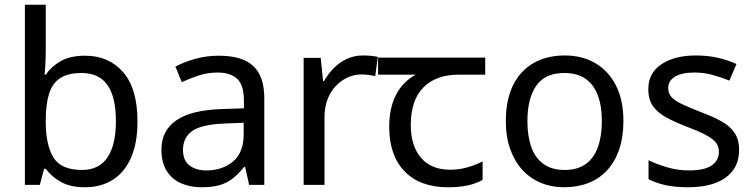

<svg xmlns="http://www.w3.org/2000/svg" viewBox="-20 -780 3183 810"><path d="M173 -575Q173 -541 171.5 -511.5Q170 -482 168 -465H173Q196 -499 236 -522Q276 -545 339 -545Q439 -545 499.5 -475.5Q560 -406 560 -268Q560 -176 532.5 -114Q505 -52 455 -21Q405 10 339 10Q276 10 236 -13Q196 -36 173 -68H166L148 0H85V-760H173ZM324 -472Q267 -472 234 -450.5Q201 -429 187 -384.5Q173 -340 173 -271V-267Q173 -168 205.5 -115.5Q238 -63 326 -63Q398 -63 433.5 -116Q469 -169 469 -269Q469 -370 433.5 -421Q398 -472 324 -472Z M903 -545Q1001 -545 1048 -502Q1095 -459 1095 -365V0H1031L1014 -76H1010Q987 -47 962.5 -27.5Q938 -8 906.5 1Q875 10 830 10Q782 10 743.5 -7Q705 -24 683 -59.5Q661 -95 661 -149Q661 -229 724 -272.5Q787 -316 918 -320L1009 -323V-355Q1009 -422 980 -448Q951 -474 898 -474Q856 -474 818 -461.5Q780 -449 747 -433L720 -499Q755 -518 803 -531.5Q851 -545 903 -545ZM929 -259Q829 -255 790.5 -227Q752 -199 752 -148Q752 -103 779.5 -82Q807 -61 850 -61Q918 -61 963 -98.5Q1008 -136 1008 -214V-262Z M1511 -546Q1526 -546 1543.5 -544.5Q1561 -543 1574 -540L1563 -459Q1550 -462 1534.5 -464Q1519 -466 1505 -466Q1474 -466 1446 -453Q1418 -440 1396 -416.5Q1374 -393 1361.5 -360Q1349 -327 1349 -286V0H1261V-536H1333L1343 -438H1347Q1364 -468 1388 -492.5Q1412 -517 1443 -531.5Q1474 -546 1511 -546Z M1870 10Q1752 10 1687 -57Q1622 -124 1622 -245Q1622 -325 1651 -380.5Q1680 -436 1734 -465H1575V-537H2027V-465H1914Q1820 -465 1766.5 -411.5Q1713 -358 1713 -252Q1713 -165 1756 -114.5Q1799 -64 1879 -64Q1916 -64 1950 -73.5Q1984 -83 2016 -99V-21Q1987 -5 1952 2.5Q1917 10 1870 10Z M2610 -269Q2610 -202 2592.5 -150.5Q2575 -99 2542.5 -63Q2510 -27 2463.5 -8.5Q2417 10 2360 10Q2307 10 2262 -8.5Q2217 -27 2184 -63Q2151 -99 2132.5 -150.5Q2114 -202 2114 -269Q2114 -358 2144 -419.5Q2174 -481 2230 -513.5Q2286 -546 2363 -546Q2436 -546 2491.5 -513.5Q2547 -481 2578.5 -419.5Q2610 -358 2610 -269ZM2205 -269Q2205 -206 2221.5 -159.5Q2238 -113 2273 -88Q2308 -63 2362 -63Q2416 -63 2451 -88Q2486 -113 2502.5 -159.5Q2519 -206 2519 -269Q2519 -333 2502 -378Q2485 -423 2450.5 -447.5Q2416 -472 2361 -472Q2279 -472 2242 -418Q2205 -364 2205 -269Z M3098 -148Q3098 -96 3072 -61Q3046 -26 2998 -8Q2950 10 2884 10Q2828 10 2787.5 1Q2747 -8 2716 -24V-104Q2748 -88 2793.5 -74.5Q2839 -61 2886 -61Q2953 -61 2983 -82.5Q3013 -104 3013 -140Q3013 -160 3002 -176Q2991 -192 2962.5 -208Q2934 -224 2881 -244Q2829 -264 2792 -284Q2755 -304 2735 -332Q2715 -360 2715 -404Q2715 -472 2770.5 -509Q2826 -546 2916 -546Q2965 -546 3007.5 -536.5Q3050 -527 3087 -510L3057 -440Q3023 -454 2986 -464Q2949 -474 2910 -474Q2856 -474 2827.5 -456.5Q2799 -439 2799 -409Q2799 -387 2812 -371.5Q2825 -356 2855.5 -341.5Q2886 -327 2937 -307Q2988 -288 3024 -268Q3060 -248 3079 -219.5Q3098 -191 3098 -148Z"/></svg>

Font: ukannada25
Style: Book
Weight: 400
Designer: Jelle Bosma - Monotype Design Team
Foundry: Monotype Imaging Inc.
Version: Version 2.003